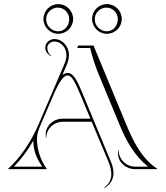

<svg xmlns="http://www.w3.org/2000/svg" viewBox="-20 -821 805 932"><path d="M440 -728C440 -758.9 465.5 -784 497 -784C527.4 -784 552 -758.9 552 -728C552 -695.4 528.3 -669 499 -669C466.4 -669 440 -695.4 440 -728ZM204 -728C204 -758.9 229.5 -784 261 -784C291.4 -784 316 -758.9 316 -728C316 -695.4 292.3 -669 263 -669C230.4 -669 204 -695.4 204 -728ZM427 -729C427 -689.3 459.3 -657 499 -657C539 -657 571 -689 571 -729C571 -769 539 -801 499 -801C459 -801 427 -769 427 -729ZM191 -729C191 -689.3 223.3 -657 263 -657C302.7 -657 335 -689.3 335 -729C335 -768.7 302.7 -801 263 -801C223.3 -801 191 -768.7 191 -729ZM20 0H206L207 -1C176 -45 159.4 -95.5 159.4 -147.4C159.4 -171.3 167.7 -193 177.2 -215.1L240 -361C267.8 -425.5 288.4 -454.7 308.3 -454.7C328.3 -454.7 344.2 -423.7 370.8 -360L418.9 -245H285C239 -245 201.9 -211 201.9 -169C201.9 -164 201.9 -159 202.9 -153H204.9C204.9 -195.5 241 -230 285 -230H425.1L504 -42C513.5 -19.4 520.3 0.8 520.3 25C520.3 51.4 508.2 74.1 486 88L488 91C514.6 75.4 530.9 50.1 530.9 20.1C530.9 -3.1 524.4 -22.5 515 -44L381.9 -364.6C356.6 -425.2 338.4 -466.7 308.3 -466.7C299.1 -466.7 290.8 -463.4 282.9 -457.1L304 -506.3C311.1 -522.9 314.6 -538.9 314.6 -553.4C314.6 -596.4 282.9 -631.4 243.8 -631.4C219.5 -631.4 199.8 -612.5 199.8 -589.3C199.8 -571.7 210.8 -557.1 227.7 -549L228.7 -551C215.8 -559.2 209.8 -573.3 209.8 -589.3C209.8 -605.9 225 -619.4 243.8 -619.4C276.3 -619.4 302.6 -589.8 302.6 -553.4C302.6 -540.8 299.6 -526.3 293 -511L168 -219C128.3 -126.3 76 -54 19 -1ZM434 -600H360L355 -588H418C427.3 -546.7 441 -504 459 -460L560.4 -215.4C594.2 -133.8 631.8 -66.9 698.8 -12H636C592 -12 556 -48 556 -92H554C553 -86 553 -81 553 -76C553 -34 590 0 636 0H743V-2C667 -53 628.9 -129.8 591.5 -220ZM141.6 -138.2C141.6 -90.8 157.5 -51.1 185.5 -12H47.4C81.9 -47.5 113.6 -89 141.6 -138.2Z"/></svg>

Font: SortefaxS01
Style: Medium
Weight: 500
Designer: gluk
Foundry: gluk
Version: Version 0.261